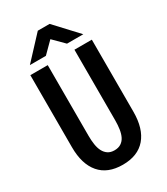

<svg xmlns="http://www.w3.org/2000/svg" viewBox="-215 -981 930 1071"><g transform="rotate(-30 250.0 -445.5)"><path d="M250 -3Q153 -3 102.5 -62Q52 -121 52 -230V-694H164V-239Q164 -209 168 -182.5Q172 -156 182 -137Q192 -118 208.5 -107Q225 -96 250 -96Q275 -96 292 -107Q309 -118 318.5 -137Q328 -156 332 -182.5Q336 -209 336 -239V-694H448V-230Q448 -121 397.5 -62Q347 -3 250 -3ZM288 -888 422 -744H317L249 -812L181 -744H78L212 -888Z"/></g></svg>

Font: D2Coding
Style: Bold
Weight: 700
Monospace: yes
Designer: Yong-Rak Park; Jeong-Hwan Yoon; Sang-Min Lee;
Foundry: NHN Corporation
Version: Version 1.3.2; Build 20180524